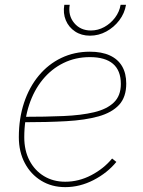

<svg xmlns="http://www.w3.org/2000/svg" viewBox="-20 -768 591 796"><path d="M250.5 7.8Q194.3 7.8 150.9 -18.8Q107.4 -45.4 82.8 -92Q58.1 -138.7 58.1 -199.2Q58.1 -276.9 79.6 -341.8Q101.1 -406.7 140.6 -454.3Q180.2 -502 234.1 -527.8Q288.1 -553.7 352.5 -553.7Q401.4 -553.7 435.1 -538.3Q468.8 -522.9 486.1 -493.4Q503.4 -463.9 503.4 -421.4Q503.4 -365.7 473.9 -333.5Q444.3 -301.3 388.9 -285.6Q333.5 -270 254.6 -265.6Q175.8 -261.2 77.6 -261.2V-283.7Q168.5 -283.7 242.7 -286.9Q316.9 -290 370.1 -302.7Q423.3 -315.4 452.1 -343.3Q481 -371.1 481 -419.9Q481 -475.6 448.5 -503.4Q416 -531.2 352.5 -531.2Q293 -531.2 243.2 -506.8Q193.4 -482.4 157 -438Q120.6 -393.6 100.6 -332.8Q80.6 -272 80.6 -199.2Q80.6 -144 102.3 -102.5Q124 -61 162.4 -37.8Q200.7 -14.6 250.5 -14.6Q306.6 -14.6 358.4 -41.7Q410.2 -68.8 444.8 -110.8L462.4 -96.7Q424.8 -50.8 367.9 -21.5Q311 7.8 250.5 7.8ZM353 -620.1Q317.4 -620.1 291.3 -637.5Q265.1 -654.8 252.9 -683.8Q240.7 -712.9 246.6 -748H269Q261.7 -703.6 287.6 -672.6Q313.5 -641.6 356.9 -641.6Q386.2 -641.6 412.4 -656Q438.5 -670.4 456.8 -694.6Q475.1 -718.8 480 -748H502.4Q496.6 -712.9 474.6 -683.8Q452.6 -654.8 420.9 -637.5Q389.2 -620.1 353 -620.1Z"/></svg>

Font: Inter Thin
Style: Italic
Weight: 250
Italic angle: -9.3988°
Designer: Rasmus Andersson
Foundry: rsms
Version: Version 4.001;git-66647c0bb